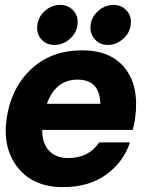

<svg xmlns="http://www.w3.org/2000/svg" viewBox="-20 -761 620 786"><path d="M133 -659Q137 -693 164.5 -717Q192 -741 226 -741Q260 -741 281 -717Q302 -693 297 -659Q293 -625 265 -601Q237 -577 203 -577Q169 -577 148.5 -601Q128 -625 133 -659ZM421 -577Q388 -577 367.5 -601Q347 -625 351 -659Q355 -693 383 -717Q411 -741 444 -741Q478 -741 499 -717Q520 -693 515 -659Q511 -625 483 -601Q455 -577 421 -577ZM533 -276Q530 -252 523 -229H153Q152 -175 180.5 -144.5Q209 -114 258 -114Q344 -114 386 -178H512Q486 -98 415 -46.5Q344 5 238 5Q117 5 53.5 -74Q-10 -153 7 -275Q25 -400 107 -477.5Q189 -555 317 -555Q435 -555 493 -480Q551 -405 533 -276ZM298 -435Q207 -435 172 -336H391Q388 -435 298 -435Z"/></svg>

Font: Oakes Grotesk Bold
Style: Italic
Weight: 700
Italic angle: -8°
Designer: Samuel Oakes
Foundry: Samuel Oakes
Version: Version 1.000;PS 001.000;hotconv 1.0.88;makeotf.lib2.5.64775